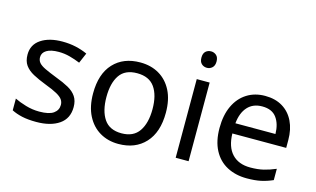

<svg xmlns="http://www.w3.org/2000/svg" viewBox="-89 -995 2083 1264"><g transform="rotate(15 953.0 -363.5)"><path d="M434 -148Q434 -70 376 -30Q318 10 220 10Q164 10 123.5 1Q83 -8 52 -24V-104Q84 -88 129.5 -74.5Q175 -61 222 -61Q289 -61 319 -82.5Q349 -104 349 -140Q349 -160 338 -176Q327 -192 298.5 -208Q270 -224 217 -244Q165 -264 128 -284Q91 -304 71 -332Q51 -360 51 -404Q51 -472 106.5 -509Q162 -546 252 -546Q301 -546 343.5 -536.5Q386 -527 423 -510L393 -440Q359 -454 322 -464Q285 -474 246 -474Q192 -474 163.5 -456.5Q135 -439 135 -409Q135 -387 148 -371.5Q161 -356 191.5 -341.5Q222 -327 273 -307Q324 -288 360 -268Q396 -248 415 -219.5Q434 -191 434 -148Z M1030 -269Q1030 -136 962.5 -63Q895 10 780 10Q709 10 653.5 -22.5Q598 -55 566 -117.5Q534 -180 534 -269Q534 -402 601 -474Q668 -546 783 -546Q856 -546 911.5 -513.5Q967 -481 998.5 -419.5Q1030 -358 1030 -269ZM625 -269Q625 -174 662.5 -118.5Q700 -63 782 -63Q863 -63 901 -118.5Q939 -174 939 -269Q939 -364 901 -418Q863 -472 781 -472Q699 -472 662 -418Q625 -364 625 -269Z M1214 -737Q1234 -737 1249.5 -723.5Q1265 -710 1265 -681Q1265 -653 1249.5 -639Q1234 -625 1214 -625Q1192 -625 1177 -639Q1162 -653 1162 -681Q1162 -710 1177 -723.5Q1192 -737 1214 -737ZM1257 -536V0H1169V-536Z M1634 -546Q1703 -546 1752.5 -516Q1802 -486 1828.5 -431.5Q1855 -377 1855 -304V-251H1488Q1490 -160 1534.5 -112.5Q1579 -65 1659 -65Q1710 -65 1749.5 -74.5Q1789 -84 1831 -102V-25Q1790 -7 1750 1.5Q1710 10 1655 10Q1579 10 1520.5 -21Q1462 -52 1429.5 -113.5Q1397 -175 1397 -264Q1397 -352 1426.5 -415Q1456 -478 1509.5 -512Q1563 -546 1634 -546ZM1633 -474Q1570 -474 1533.5 -433.5Q1497 -393 1490 -321H1763Q1762 -389 1731 -431.5Q1700 -474 1633 -474Z"/></g></svg>

Font: Noto Sans Lydian
Style: Regular
Weight: 400
Designer: Monotype Design Team
Foundry: Monotype Imaging Inc.
Version: Version 2.002; ttfautohint (v1.8.4.7-5d5b)